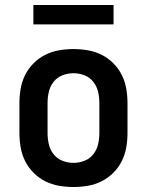

<svg xmlns="http://www.w3.org/2000/svg" viewBox="-20 -739 590 771"><path d="M275 12Q246 12 217 7Q188 2 162 -11Q136 -24 115 -45Q94 -66 81 -92Q68 -118 63 -147Q58 -176 58 -205V-325Q58 -354 63 -383Q68 -412 81 -438Q94 -464 115 -485Q136 -506 162 -519Q188 -532 217 -537Q246 -542 275 -542Q304 -542 333 -537Q362 -532 388 -519Q414 -506 435 -485Q456 -464 469 -438Q482 -412 487 -383Q492 -354 492 -325V-205Q492 -176 487 -147Q482 -118 469 -92Q456 -66 435 -45Q414 -24 388 -11Q362 2 333 7Q304 12 275 12ZM275 -85Q298 -85 319.5 -93.5Q341 -102 355 -120Q369 -138 374 -160Q379 -182 379 -205V-325Q379 -348 374 -370Q369 -392 355 -410Q341 -428 319.5 -436.5Q298 -445 275 -445Q252 -445 230.5 -436.5Q209 -428 195 -410Q181 -392 176 -370Q171 -348 171 -325V-205Q171 -182 176 -160Q181 -138 195 -120Q209 -102 230.5 -93.5Q252 -85 275 -85ZM436 -641H114V-719H436Z"/></svg>

Font: Lode
Style: Bold
Weight: 700
Monospace: yes
Designer: Belleve Invis
Foundry: Belleve Invis
Version: Version 29.2.0; ttfautohint (v1.8.3)